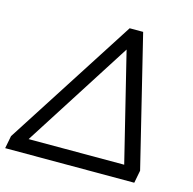

<svg xmlns="http://www.w3.org/2000/svg" viewBox="-127 -804 913 908"><g transform="rotate(15 329.5 -350.0)"><path d="M398 -700H464L620 -62L608 0H-24L-12 -62ZM410 -599 72 -70H540Z"/></g></svg>

Font: Albert Sans
Style: Italic
Weight: 400
Italic angle: -11.25°
Designer: Andreas Rasmussen
Foundry: a.Foundry
Version: Version 1.025